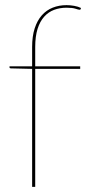

<svg xmlns="http://www.w3.org/2000/svg" viewBox="-20 -727 349 747"><path d="M105 0V-459L23 -461Q17 -461 17 -465V-469H105V-544Q105 -586 115 -616.8Q125 -647.5 142.8 -667.5Q160.5 -687.5 185 -697.2Q209.5 -707 239 -707Q253.5 -707 269 -704.2Q284.5 -701.5 295 -696L294 -692Q293 -689 290.5 -689Q285.5 -689 273.8 -693Q262 -697 239 -697Q213 -697 190.8 -688.8Q168.5 -680.5 152 -662.2Q135.5 -644 126.2 -614.8Q117 -585.5 117 -544V-469H292V-459H117V0Z"/></svg>

Font: Lato TR Hairline
Style: Regular
Weight: 250
Designer: Lukasz Dziedzic
Foundry: Lukasz Dziedzic
Version: Version 1.104 2013